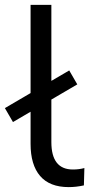

<svg xmlns="http://www.w3.org/2000/svg" viewBox="-49 -756 374 785"><path d="M0 0ZM232 9Q154 9 115 -36.5Q76 -82 76 -168V-736H161V-175Q161 -63 249 -63Q275 -63 296 -69L294 2Q262 9 232 9ZM4 -257 -29 -314 234 -468 267 -411Z"/></svg>

Font: Winston
Style: Regular
Weight: 400
Designer: Original fonts by Vernon Adams / Changes by Cristiano Sobral
Foundry: Original fonts by Vernon Adams / Changes by Cristiano Sobral
Version: Version 2.503;July 17, 2020;FontCreator 13.0.0.2655 64-bit